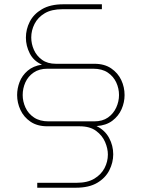

<svg xmlns="http://www.w3.org/2000/svg" viewBox="-20 -720 662 897"><path d="M154 157V134H338Q389 134 421 114.5Q453 95 468.5 65Q484 35 484 2Q484 -26 471 -56.5Q458 -87 429 -108.5Q400 -130 352 -130H201Q154 -130 122.5 -151.5Q91 -173 75.5 -206.5Q60 -240 60 -276Q60 -307 71.5 -337Q83 -367 109 -389.5Q135 -412 176 -418Q137 -435 119 -470.5Q101 -506 101 -544Q101 -583 119 -618.5Q137 -654 176 -677Q215 -700 276 -700H456V-677H272Q221 -677 189 -658Q157 -639 141.5 -608.5Q126 -578 126 -545Q126 -515 138.5 -487Q151 -459 176.5 -440.5Q202 -422 241 -422H421Q468 -422 499.5 -400.5Q531 -379 546.5 -346Q562 -313 562 -276Q562 -242 548 -210Q534 -178 505 -156Q476 -134 431 -131Q470 -112 489.5 -76Q509 -40 509 1Q509 39 491 75Q473 111 434.5 134Q396 157 334 157ZM207 -153H420Q459 -153 484.5 -171Q510 -189 523 -217.5Q536 -246 536 -276Q536 -307 523 -335Q510 -363 483.5 -381Q457 -399 415 -399H202Q163 -399 137 -381Q111 -363 98.5 -335Q86 -307 86 -276Q86 -246 99 -217.5Q112 -189 139 -171Q166 -153 207 -153Z"/></svg>

Font: MuseoModerno SemiBold Thin
Style: Regular
Weight: 250
Version: Version 1.001